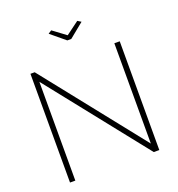

<svg xmlns="http://www.w3.org/2000/svg" viewBox="-159 -1048 1093 1178"><g transform="rotate(-20 387.5 -458.5)"><path d="M307.1 -917 392.1 -854 477.1 -917 500 -902.8 404.8 -825.2H378.9L285.2 -902.8ZM130.9 -645V0H96.2V-710H124L644 -55.2V-710H679.2V0H643.1Z"/></g></svg>

Font: Rawline ExtraLight
Style: Regular
Weight: 275
Designer: Matt McInerney, Pablo Impallari, Rodrigo Fuenzalida
Foundry: Matt McInerney, Pablo Impallari, Rodrigo Fuenzalida
Version: Version 4.020;PS 004.020;hotconv 1.0.88;makeotf.lib2.5.64775